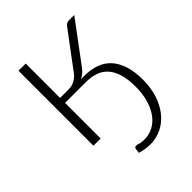

<svg xmlns="http://www.w3.org/2000/svg" viewBox="-195 -607 902 902"><g transform="rotate(-45 256.0 -156.5)"><path d="M272 149.5Q303.5 149.5 330.2 135.5Q357 121.5 376.5 95.2Q396 69 407.2 31Q418.5 -7 418.5 -55.5Q418.5 -107 407.5 -141.5Q396.5 -176 376.8 -197Q357 -218 329.2 -227Q301.5 -236 268.5 -236H130V0.5H82V-497.5H130V-269H187.5Q208.5 -269 227.2 -279Q246 -289 258.5 -306.5L391 -483.5Q395 -489.5 401.8 -493.5Q408.5 -497.5 416 -497.5H452.5L306.5 -301.5Q297 -288 286.2 -278.2Q275.5 -268.5 261 -262H284.5Q325 -262 358.5 -250.5Q392 -239 415.8 -214Q439.5 -189 452.8 -149.5Q466 -110 466 -53.5Q466 0 451.5 44Q437 88 411.5 119.5Q386 151 351.2 168.2Q316.5 185.5 276.5 185.5Q244 185.5 209 175Q210 168 210.8 163.5Q211.5 159 212 152Q213 148 215.5 145Q218 142 224 142Q230.5 142 241.5 145.8Q252.5 149.5 272 149.5Z"/></g></svg>

Font: Lato 2
Style: Regular
Weight: 300
Designer: Lukasz Dziedzic with Adam Twardoch and Botio Nikoltchev
Foundry: tyPoland Lukasz Dziedzic
Version: Version 2.015; 2015-08-06; http://www.latofonts.com/